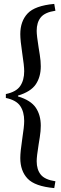

<svg xmlns="http://www.w3.org/2000/svg" viewBox="-20 -830 312 984"><path d="M168 -672Q168 -648 178 -586Q179 -580 184 -548.5Q189 -517 189 -490Q189 -436 163.5 -398Q138 -360 72 -340V-336Q138 -316 163.5 -278Q189 -240 189 -186Q189 -159 184 -127.5Q179 -96 178 -90Q168 -28 168 -4Q168 39 189 65Q210 91 264 99L258 134Q159 125 121.5 85.5Q84 46 84 -20Q84 -52 94 -118Q104 -182 104 -210Q104 -257 83.5 -287Q63 -317 10 -328V-348Q63 -359 83.5 -389Q104 -419 104 -465Q104 -493 94 -557Q84 -623 84 -655Q84 -721 121.5 -761Q159 -801 258 -810L264 -775Q210 -767 189 -741Q168 -715 168 -672Z"/></svg>

Font: Minipax
Style: Regular
Weight: 400
Designer: Raphaël Ronot, Igor Stepanchenko (Cyrillic)
Foundry: steppetype
Version: Version 1.002